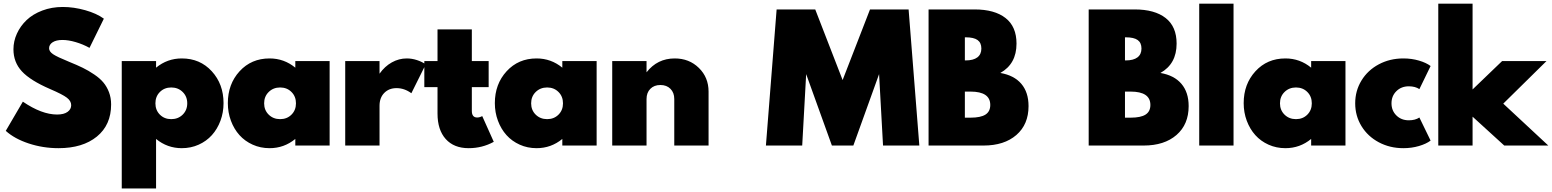

<svg xmlns="http://www.w3.org/2000/svg" viewBox="-20 -802 8552 1058"><path d="M11.8 -80.9 105.9 -241.8Q210 -170.9 294.5 -170.9Q332.3 -170.9 352.3 -185.5Q372.3 -200 372.3 -222.3Q372.3 -245.5 348.6 -263.6Q325 -281.8 255.9 -311.4Q146.8 -358.6 100.5 -408.9Q54.1 -459.1 54.1 -530.5Q54.1 -575 73.2 -616.8Q92.3 -658.6 126.6 -691.4Q160.9 -724.1 213 -743.9Q265 -763.6 325.9 -763.6Q386.4 -763.6 449.3 -745.9Q512.3 -728.2 552.3 -699.1L473.2 -538.2Q437.3 -558.2 397 -570Q356.8 -581.8 324.1 -581.8Q289.5 -581.8 270 -569.1Q250.5 -556.4 250.5 -535.9Q250.5 -518.2 272.3 -503.4Q294.1 -488.6 360 -461.8Q405 -443.6 436.1 -428.4Q467.3 -413.2 498.9 -391.8Q530.5 -370.5 549.5 -347.7Q568.6 -325 580.5 -294.1Q592.3 -263.2 592.3 -226.4Q592.3 -113.6 513.9 -49.5Q435.5 14.5 302.3 14.5Q216.8 14.5 138.4 -11.4Q60 -37.3 11.8 -80.9Z M650.9 -465.5H840V-429.1Q901.8 -480 981.8 -480Q1082.3 -480 1147 -409.3Q1211.8 -338.6 1211.8 -233.6Q1211.8 -182.3 1194.8 -136.6Q1177.7 -90.9 1147.7 -57.5Q1117.7 -24.1 1074.8 -4.8Q1031.8 14.5 981.8 14.5Q901.8 14.5 840 -36.4V236.4H650.9ZM861.1 -295.2Q836.4 -270.5 836.4 -232.7Q836.4 -195 861.1 -170.2Q885.9 -145.5 923.6 -145.5Q961.4 -145.5 986.6 -170.2Q1011.8 -195 1011.8 -232.7Q1011.8 -270.5 986.6 -295.2Q961.4 -320 923.6 -320Q885.9 -320 861.1 -295.2Z M1465.5 14.5Q1415.5 14.5 1372.5 -4.8Q1329.5 -24.1 1299.5 -57.5Q1269.5 -90.9 1252.5 -136.6Q1235.5 -182.3 1235.5 -233.6Q1235.5 -338.6 1300.2 -409.3Q1365 -480 1465.5 -480Q1545.5 -480 1607.3 -429.1V-465.5H1796.4V0H1607.3V-36.4Q1545.5 14.5 1465.5 14.5ZM1460.7 -295.2Q1435.5 -270.5 1435.5 -232.7Q1435.5 -195 1460.7 -170.2Q1485.9 -145.5 1523.6 -145.5Q1561.4 -145.5 1586.1 -170.2Q1610.9 -195 1610.9 -232.7Q1610.9 -270.5 1586.1 -295.2Q1561.4 -320 1523.6 -320Q1485.9 -320 1460.7 -295.2Z M1882.3 0V-465.5H2071.4V-395.9Q2100 -436.4 2139.1 -458.2Q2178.2 -480 2221.4 -480Q2249.5 -480 2277.5 -470.9Q2305.5 -461.8 2325.9 -447.3L2246.8 -288.2Q2208.6 -316.4 2165 -316.4Q2123.6 -316.4 2097.5 -290Q2071.4 -263.6 2071.4 -219.1V0Z M2318.2 -465.5H2390.9V-640H2580V-465.5H2672.7V-321.8H2580V-190.9Q2580 -154.5 2609.5 -154.5Q2623.2 -154.5 2637.3 -162.3L2700.9 -20.5Q2637.3 14.5 2562.3 14.5Q2481.4 14.5 2436.1 -35.9Q2390.9 -86.4 2390.9 -176.4V-321.8H2318.2Z M2936.8 14.5Q2886.8 14.5 2843.9 -4.8Q2800.9 -24.1 2770.9 -57.5Q2740.9 -90.9 2723.9 -136.6Q2706.8 -182.3 2706.8 -233.6Q2706.8 -338.6 2771.6 -409.3Q2836.4 -480 2936.8 -480Q3016.8 -480 3078.6 -429.1V-465.5H3267.7V0H3078.6V-36.4Q3016.8 14.5 2936.8 14.5ZM2932 -295.2Q2906.8 -270.5 2906.8 -232.7Q2906.8 -195 2932 -170.2Q2957.3 -145.5 2995 -145.5Q3032.7 -145.5 3057.5 -170.2Q3082.3 -195 3082.3 -232.7Q3082.3 -270.5 3057.5 -295.2Q3032.7 -320 2995 -320Q2957.3 -320 2932 -295.2Z M3353.6 -465.5H3542.7V-403.6Q3602.3 -480 3698.2 -480Q3777.7 -480 3831.1 -427.7Q3884.5 -375.5 3884.5 -297.3V0H3695.5V-256.4Q3695.5 -291.4 3674.5 -312.5Q3653.6 -333.6 3619.1 -333.6Q3584.5 -333.6 3563.6 -312.5Q3542.7 -291.4 3542.7 -256.4V0H3353.6Z M4200.5 0 4259.5 -750H4472.3L4623.2 -360.9L4774.1 -750H4986.8L5045.9 0H4845.9L4824.1 -393.6L4682.3 0H4564.1L4422.3 -393.6L4400.5 0Z M5399.5 0H5096.8V-750H5350.5Q5460.5 -750 5520.9 -702.7Q5581.4 -655.5 5581.4 -561.8Q5581.4 -450 5492.3 -400Q5568.2 -386.8 5608 -340Q5647.7 -293.2 5647.7 -217.3Q5647.7 -116.4 5580.7 -58.2Q5513.6 0 5399.5 0ZM5327.7 -297.3H5296.8V-153.6H5327.7Q5384.1 -153.6 5410.5 -170.7Q5436.8 -187.7 5436.8 -223.6Q5436.8 -297.3 5327.7 -297.3ZM5301.4 -596.4H5296.8V-469.1H5301.4Q5343.6 -469.1 5365.7 -485.9Q5387.7 -502.7 5387.7 -534.5Q5387.7 -566.4 5366.8 -581.4Q5345.9 -596.4 5301.4 -596.4Z M6281.8 0H5979.1V-750H6232.7Q6342.7 -750 6403.2 -702.7Q6463.6 -655.5 6463.6 -561.8Q6463.6 -450 6374.5 -400Q6450.5 -386.8 6490.2 -340Q6530 -293.2 6530 -217.3Q6530 -116.4 6463 -58.2Q6395.9 0 6281.8 0ZM6210 -297.3H6179.1V-153.6H6210Q6266.4 -153.6 6292.7 -170.7Q6319.1 -187.7 6319.1 -223.6Q6319.1 -297.3 6210 -297.3ZM6183.6 -596.4H6179.1V-469.1H6183.6Q6225.9 -469.1 6248 -485.9Q6270 -502.7 6270 -534.5Q6270 -566.4 6249.1 -581.4Q6228.2 -596.4 6183.6 -596.4Z M6777.3 0H6588.2V-781.8H6777.3Z M7063.2 14.5Q7013.2 14.5 6970.2 -4.8Q6927.3 -24.1 6897.3 -57.5Q6867.3 -90.9 6850.2 -136.6Q6833.2 -182.3 6833.2 -233.6Q6833.2 -338.6 6898 -409.3Q6962.7 -480 7063.2 -480Q7143.2 -480 7205 -429.1V-465.5H7394.1V0H7205V-36.4Q7143.2 14.5 7063.2 14.5ZM7058.4 -295.2Q7033.2 -270.5 7033.2 -232.7Q7033.2 -195 7058.4 -170.2Q7083.6 -145.5 7121.4 -145.5Q7159.1 -145.5 7183.9 -170.2Q7208.6 -195 7208.6 -232.7Q7208.6 -270.5 7183.9 -295.2Q7159.1 -320 7121.4 -320Q7083.6 -320 7058.4 -295.2Z M7713.2 14.5Q7638.6 14.5 7577.7 -18Q7516.8 -50.5 7482.3 -107Q7447.7 -163.6 7447.7 -232.7Q7447.7 -301.8 7482.3 -358.4Q7516.8 -415 7577.7 -447.5Q7638.6 -480 7713.2 -480Q7758.6 -480 7798.9 -468.2Q7839.1 -456.4 7863.2 -438.2L7801.4 -310.9Q7778.6 -326.4 7743.2 -326.4Q7701.8 -326.4 7674.8 -299.8Q7647.7 -273.2 7647.7 -232.7Q7647.7 -192.3 7674.8 -165.7Q7701.8 -139.1 7743.2 -139.1Q7778.6 -139.1 7801.4 -154.5L7863.2 -27.3Q7839.1 -9.1 7798.9 2.7Q7758.6 14.5 7713.2 14.5Z M7905.5 -781.8H8094.5V-309.1L8257.3 -465.5H8501.8L8263.6 -230.9L8511.8 0H8269.1L8094.5 -159.1V0H7905.5Z"/></svg>

Font: Spartan MB Black
Style: Regular
Weight: 900
Designer: Matt Bailey, Mirko Velimirovic
Foundry: Matt Bailey
Version: Version 1.005